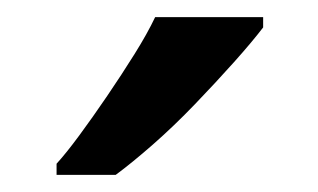

<svg xmlns="http://www.w3.org/2000/svg" viewBox="-20 -902 371 224"><path d="M46 -698V-711Q57 -723 72.5 -744Q88 -765 105 -790Q122 -815 137 -839Q152 -863 161 -882H287V-870Q274 -853 253 -829.5Q232 -806 207.5 -780.5Q183 -755 158.5 -733.5Q134 -712 115 -698Z"/></svg>

Font: Menbere
Style: Regular
Weight: 400
Designer: Aleme Tadesse
Foundry: Sorkin Type Co
Version: Version 1.000